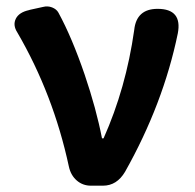

<svg xmlns="http://www.w3.org/2000/svg" viewBox="-20 -588 618 608"><path d="M268 0Q242 0 223 -16.5Q204 -33 198 -61Q149 -289 35 -485Q20 -508 30 -528.5Q40 -549 72 -556L75 -557L116 -566Q131 -570 145 -564.5Q159 -559 165 -548Q208 -469 248 -352Q285 -243 303 -150H308Q379 -309 405 -493Q412 -560 479 -560Q558 -560 543 -482Q497 -259 376 -44Q350 0 306 0Z"/></svg>

Font: GenSenRounded TW B
Style: Regular
Weight: 700
Version: Version 1.501;PS 1;hotconv 16.6.51;makeotf.lib2.5.65220